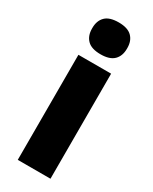

<svg xmlns="http://www.w3.org/2000/svg" viewBox="-182 -732 620 778"><g transform="rotate(30 128.0 -343.5)"><path d="M204.5 0H51.5V-491.5H204.5ZM128 -538Q85 -538 65.5 -557.8Q46 -577.5 46 -611V-614.5Q46 -648 65.5 -667.5Q85 -687 128 -687Q170 -687 189.8 -667.5Q209.5 -648 209.5 -614.5V-611Q209.5 -577 189.8 -557.5Q170 -538 128 -538Z"/></g></svg>

Font: Anek Kannada
Style: Bold
Weight: 700
Version: Version 1.003